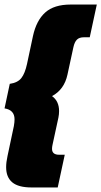

<svg xmlns="http://www.w3.org/2000/svg" viewBox="-20 -721 446 845"><path d="M119 104Q61 104 34 81.5Q7 59 7 15Q7 -7 13 -34L41 -166Q44 -183 44 -196Q44 -237 0 -244L23 -352Q58 -357 74 -377.5Q90 -398 99 -440L125 -562Q140 -631 179 -666Q218 -701 291 -701H406L375 -557H350Q329 -557 318.5 -546.5Q308 -536 303 -513L277 -393Q263 -327 209 -298Q240 -276 240 -232Q240 -218 237 -203L211 -83Q210 -79 209.5 -74.5Q209 -70 209 -66Q209 -40 240 -40H265L234 104Z"/></svg>

Font: Kanit
Style: Bold Italic
Weight: 700
Italic angle: -12°
Designer: Katatrad Team
Foundry: CadsonDemak
Version: Version 2.000; ttfautohint (v1.8.3)